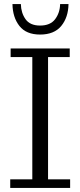

<svg xmlns="http://www.w3.org/2000/svg" viewBox="-20 -919 392 939"><path d="M176 -750Q108 -750 75 -792Q42 -834 41 -899H82Q83 -856 105 -825Q127 -794 176 -794Q226 -794 249.5 -825Q273 -856 274 -899H315Q314 -834 279.5 -792Q245 -750 176 -750ZM30 0V-42H138V-640H32V-682H321V-640H215V-42H323V0Z"/></svg>

Font: Montagu Slab 16pt Light
Style: Regular
Weight: 300
Designer: Florian Karsten
Foundry: Florian Karsten
Version: Version 1.000; ttfautohint (v1.8.3)